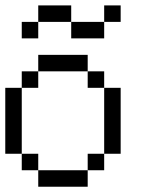

<svg xmlns="http://www.w3.org/2000/svg" viewBox="-20 -708 540 728"><path d="M125 -437.5V-500H187.5V-437.5ZM187.5 -437.5V-500H250V-437.5ZM250 -437.5V-500H312.5V-437.5ZM375 -312.5V-375H437.5V-312.5ZM375 -250V-312.5H437.5V-250ZM375 -187.5V-250H437.5V-187.5ZM375 -125V-187.5H437.5V-125ZM250 0V-62.5H312.5V0ZM187.5 0V-62.5H250V0ZM125 0V-62.5H187.5V0ZM312.5 -62.5V-125H375V-62.5ZM62.5 -62.5V-125H125V-62.5ZM0 -125V-187.5H62.5V-125ZM0 -187.5V-250H62.5V-187.5ZM0 -250V-312.5H62.5V-250ZM0 -312.5V-375H62.5V-312.5ZM62.5 -375V-437.5H125V-375ZM312.5 -375V-437.5H375V-375ZM62.5 -562.5V-625H125V-562.5ZM125 -625V-687.5H187.5V-625ZM250 -562.5V-625H312.5V-562.5ZM187.5 -625V-687.5H250V-625ZM312.5 -562.5V-625H375V-562.5ZM375 -625V-687.5H437.5V-625Z"/></svg>

Font: AprilSans
Style: Regular
Weight: 400
Designer: typesprite
Version: Version 1.001;PS 001.001;hotconv 1.0.88;makeotf.lib2.5.64775